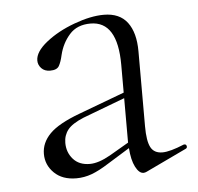

<svg xmlns="http://www.w3.org/2000/svg" viewBox="-38 -435 496 482"><g transform="rotate(-5 209.5 -194.0)"><path d="M414 -54Q418 -54 419 -49.5Q420 -45 416 -43L313 6Q309 8 305 8Q294 8 285 -9.5Q276 -27 274 -57L219 -23Q194 -7 175 0Q156 7 136 7Q101 7 80.5 -13Q60 -33 60 -61Q60 -89 82 -111.5Q104 -134 158 -154L273 -197V-267Q273 -377 205 -377Q171 -377 152 -355.5Q133 -334 126 -305Q122 -287 116.5 -277.5Q111 -268 94 -268Q80 -268 72 -276.5Q64 -285 64 -296Q64 -318 93.5 -341.5Q123 -365 165 -380.5Q207 -396 240 -396Q280 -396 299.5 -370Q319 -344 319 -297V-108Q319 -71 327.5 -55Q336 -39 357 -39Q376 -39 412 -54ZM273 -71V-74V-183L167 -143Q138 -131 127 -117Q116 -103 116 -84Q116 -60 131 -43Q146 -26 173 -26Q195 -26 225 -43Z"/></g></svg>

Font: Cormorant Garamond Light
Style: Regular
Weight: 300
Designer: Christian Thalmann (Catharsis Fonts)
Version: Version 3.000